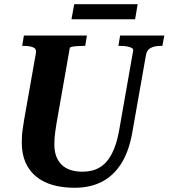

<svg xmlns="http://www.w3.org/2000/svg" viewBox="-20 -878 797 908"><path d="M247 -293Q244 -274 241.5 -256.5Q239 -239 238 -224.5Q237 -210 237 -196Q237 -163 246 -139Q255 -115 272 -98.5Q289 -82 314 -74Q339 -66 370 -66Q418 -66 452 -86.5Q486 -107 508.5 -150Q531 -193 543 -259L610 -640Q611 -647 602.5 -651.5Q594 -656 580.5 -658.5Q567 -661 551 -661H540L548 -710H757L748 -661H738Q712 -661 693 -651.5Q674 -642 670 -616L605 -248Q589 -160 552.5 -103Q516 -46 461 -18Q406 10 333 10Q276 10 230 -3Q184 -16 151 -43Q118 -70 100.5 -110Q83 -150 83 -205Q83 -221 84 -237.5Q85 -254 88 -272Q91 -290 94 -311L150 -628Q153 -648 136 -654.5Q119 -661 93 -661H85L93 -710H391L383 -661H374Q361 -661 346 -660Q331 -659 321 -657Q311 -655 310 -651ZM331 -858H631L619 -787H318Z"/></svg>

Font: Roboto Serif 72pt SemiCondensed SemiBold
Style: Italic
Weight: 600
Width: 4
Italic angle: -10°
Designer: Greg Gazdowicz
Foundry: Commercial Type
Version: Version 1.008